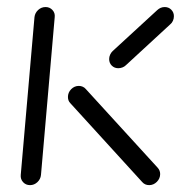

<svg xmlns="http://www.w3.org/2000/svg" viewBox="-20 -539 526 559"><path d="M67.4 0Q55.2 0 47.2 -8.7Q39.3 -17.4 40.4 -29.6L80.4 -489.3Q81.9 -501.5 91.1 -510Q100.4 -518.5 112.6 -518.5Q124.8 -518.5 132.8 -509.8Q140.7 -501.1 139.3 -489.3L99.3 -29.6Q98.1 -17.4 88.9 -8.7Q79.6 0 67.4 0ZM446.3 -32.2Q446.3 -19.3 436.7 -9.6Q427 0 414.4 0Q401.9 0 394.1 -8.9L184.8 -238.5Q177.8 -245.6 177.8 -256.7Q177.8 -269.6 187.2 -279.3Q196.7 -288.9 209.6 -288.9Q215.6 -288.9 220.9 -286.5Q226.3 -284.1 229.6 -280L439.3 -50.4Q446.3 -42.6 446.3 -32.2ZM459.6 -518.5Q471.1 -518.5 478.7 -510.7Q486.3 -503 486.3 -491.9Q486.3 -484.8 483.5 -478.5Q480.7 -472.2 475.6 -468.1L346.3 -348.9Q342.2 -344.8 336.3 -342.6Q330.4 -340.4 324.4 -340.4Q313 -340.4 305.4 -348Q297.8 -355.6 297.8 -367Q297.8 -373.7 300.6 -379.8Q303.3 -385.9 308.1 -390.4L437.8 -509.6Q447.4 -518.5 459.6 -518.5Z"/></svg>

Font: 26F Galaxy Sans Medium
Style: Italic
Weight: 500
Italic angle: -5°
Designer: C₂₉H₂₅N₃O₅
Version: Version 1.200